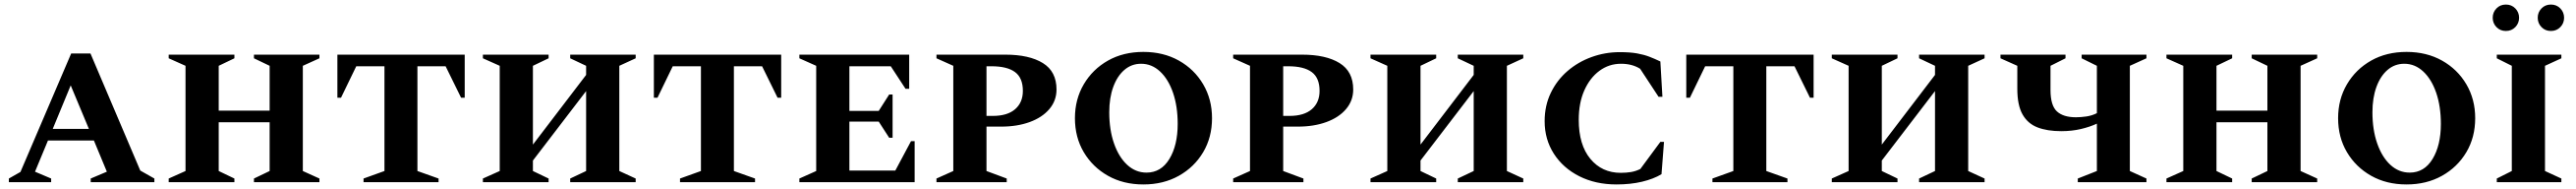

<svg xmlns="http://www.w3.org/2000/svg" viewBox="-20 -800 11331 830"><path d="M19 0V-16L70 -45L293 -565H378L597 -51L659 -16V0H379V-16L450 -46L393 -183H191L134 -46L205 -16V0ZM212 -234H371L291 -425Z M722 0V-16L796 -49V-511L722 -544V-560H1011V-544L942 -511V-314H1166V-511L1097 -544V-560H1385V-544L1312 -511V-49L1385 -16V0H1097V-16L1166 -49V-263H942V-49L1011 -16V0Z M1579 0V-16L1671 -49V-509H1547L1480 -371H1464V-560H2024V-371H2008L1940 -509H1816V-49L1909 -16V0Z M2104 0V-16L2178 -49V-511L2104 -544V-560H2393V-544L2324 -511V-165L2558 -471V-511L2488 -544V-560H2776V-544L2704 -511V-49L2776 -16V0H2488V-16L2558 -49V-400L2324 -95V-49L2393 -16V0Z M2971 0V-16L3063 -49V-509H2939L2872 -371H2856V-560H3416V-371H3400L3332 -509H3208V-49L3301 -16V0Z M3496 0V-16L3570 -49V-511L3496 -544V-560H3979V-410H3963L3898 -509H3716V-313H3845L3891 -385H3906V-195H3891L3845 -266H3716V-51H3918L3987 -180H4003V0Z M4099 0V-16L4173 -49V-511L4099 -544V-560H4402Q4507 -560 4567 -523Q4627 -486 4627 -407Q4627 -358 4595.5 -321Q4564 -284 4509 -264Q4454 -244 4384 -244H4319V-49L4408 -16V0ZM4319 -509V-291H4347Q4411 -291 4445 -320.5Q4479 -350 4479 -401Q4479 -458 4444.5 -483.5Q4410 -509 4341 -509Z M5009 10Q4921 10 4853.5 -28Q4786 -66 4747 -131.5Q4708 -197 4708 -281Q4708 -364 4747 -430Q4786 -496 4853.5 -534Q4921 -572 5009 -572Q5097 -572 5165 -534Q5233 -496 5272 -430Q5311 -364 5311 -281Q5311 -197 5272 -131.5Q5233 -66 5165 -28Q5097 10 5009 10ZM5023 -42Q5087 -42 5123.5 -102Q5160 -162 5160 -256Q5160 -333 5139.5 -392.5Q5119 -452 5082.5 -486Q5046 -520 4999 -520Q4957 -520 4925.5 -493Q4894 -466 4876.5 -418Q4859 -370 4859 -307Q4859 -230 4880 -170Q4901 -110 4938 -76Q4975 -42 5023 -42Z M5404 0V-16L5478 -49V-511L5404 -544V-560H5707Q5812 -560 5872 -523Q5932 -486 5932 -407Q5932 -358 5900.5 -321Q5869 -284 5814 -264Q5759 -244 5689 -244H5624V-49L5713 -16V0ZM5624 -509V-291H5652Q5716 -291 5750 -320.5Q5784 -350 5784 -401Q5784 -458 5749.5 -483.5Q5715 -509 5646 -509Z M6008 0V-16L6082 -49V-511L6008 -544V-560H6297V-544L6228 -511V-165L6462 -471V-511L6392 -544V-560H6680V-544L6608 -511V-49L6680 -16V0H6392V-16L6462 -49V-400L6228 -95V-49L6297 -16V0Z M7090 10Q6998 10 6926.5 -26Q6855 -62 6814.5 -125Q6774 -188 6774 -268Q6774 -336 6801 -392Q6828 -448 6874.5 -488Q6921 -528 6980.5 -549.5Q7040 -571 7104 -571Q7150 -571 7180.5 -565.5Q7211 -560 7234.5 -551Q7258 -542 7283 -530L7292 -375H7275L7194 -498Q7159 -520 7110 -520Q7057 -520 7015 -489Q6973 -458 6948.5 -403Q6924 -348 6924 -274Q6924 -164 6975 -102.5Q7026 -41 7109 -41Q7133 -41 7154 -44.5Q7175 -48 7195 -58L7283 -177H7299L7288 -35Q7253 -14 7202.5 -2Q7152 10 7090 10Z M7512 0V-16L7604 -49V-509H7480L7413 -371H7397V-560H7957V-371H7941L7873 -509H7749V-49L7842 -16V0Z M8037 0V-16L8111 -49V-511L8037 -544V-560H8326V-544L8257 -511V-165L8491 -471V-511L8421 -544V-560H8709V-544L8637 -511V-49L8709 -16V0H8421V-16L8491 -49V-400L8257 -95V-49L8326 -16V0Z M9119 0V-16L9203 -49V-257Q9173 -243 9133 -233.5Q9093 -224 9046 -224Q8985 -224 8942 -240.5Q8899 -257 8876 -297.5Q8853 -338 8853 -410V-511L8779 -544V-560H9065V-544L8999 -511V-405Q8999 -337 9027 -311Q9055 -285 9111 -285Q9132 -285 9156.5 -288.5Q9181 -292 9203 -303V-511L9136 -544V-560H9421V-544L9348 -511V-49L9421 -16V0Z M9509 0V-16L9583 -49V-511L9509 -544V-560H9798V-544L9729 -511V-314H9953V-511L9884 -544V-560H10172V-544L10099 -511V-49L10172 -16V0H9884V-16L9953 -49V-263H9729V-49L9798 -16V0Z M10565 10Q10477 10 10409.5 -28Q10342 -66 10303 -131.5Q10264 -197 10264 -281Q10264 -364 10303 -430Q10342 -496 10409.5 -534Q10477 -572 10565 -572Q10653 -572 10721 -534Q10789 -496 10828 -430Q10867 -364 10867 -281Q10867 -197 10828 -131.5Q10789 -66 10721 -28Q10653 10 10565 10ZM10579 -42Q10643 -42 10679.5 -102Q10716 -162 10716 -256Q10716 -333 10695.5 -392.5Q10675 -452 10638.5 -486Q10602 -520 10555 -520Q10513 -520 10481.5 -493Q10450 -466 10432.5 -418Q10415 -370 10415 -307Q10415 -230 10436 -170Q10457 -110 10494 -76Q10531 -42 10579 -42Z M10962 0V-16L11028 -49V-511L10962 -544V-560H11246V-544L11174 -511V-49L11246 -16V0ZM11002 -664Q10977 -664 10960.5 -681Q10944 -698 10944 -722Q10944 -746 10960.5 -763Q10977 -780 11002 -780Q11027 -780 11043.5 -763Q11060 -746 11060 -722Q11060 -698 11043.5 -681Q11027 -664 11002 -664ZM11200 -664Q11175 -664 11158.5 -681Q11142 -698 11142 -722Q11142 -746 11158.5 -763Q11175 -780 11200 -780Q11225 -780 11241.5 -763Q11258 -746 11258 -722Q11258 -698 11241.5 -681Q11225 -664 11200 -664Z"/></svg>

Font: Spectral SC
Style: Bold
Weight: 700
Designer: Jean-Baptiste Levee
Foundry: Production Type
Version: Version 2.001